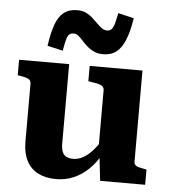

<svg xmlns="http://www.w3.org/2000/svg" viewBox="-56 -852 805 913"><g transform="rotate(5 347.0 -396.0)"><path d="M260 -540V-161Q260 -139 265.5 -123.5Q271 -108 284 -100.5Q297 -93 318 -93Q342 -93 365 -105.5Q388 -118 411.5 -144.5Q435 -171 459 -212L457 -132Q434 -88 401.5 -56Q369 -24 329.5 -7Q290 10 246 10Q195 10 159 -8.5Q123 -27 104 -64Q85 -101 85 -153V-431Q85 -447 72.5 -453.5Q60 -460 33 -464L21 -466V-540ZM610 -540V-106Q610 -95 616 -89Q622 -83 634 -80Q646 -77 663 -74L670 -72V0H455L441 -124L434 -130V-431Q434 -447 418 -454Q402 -461 376 -464L358 -467V-540ZM417 -601Q391 -601 372 -610Q353 -619 339 -631.5Q325 -644 313.5 -657Q302 -670 291.5 -678.5Q281 -687 268 -687Q246 -687 238.5 -665.5Q231 -644 224 -601L150 -618Q159 -680 173 -719.5Q187 -759 212 -779Q237 -799 277 -799Q301 -799 318.5 -790.5Q336 -782 350 -769.5Q364 -757 376 -744.5Q388 -732 400 -723.5Q412 -715 426 -715Q440 -715 448 -725Q456 -735 461 -754Q466 -773 472 -802L547 -784Q537 -721 521 -681Q505 -641 480 -621Q455 -601 417 -601Z"/></g></svg>

Font: Roboto Serif 20pt
Style: Bold
Weight: 700
Version: Version 1.008